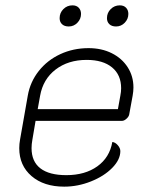

<svg xmlns="http://www.w3.org/2000/svg" viewBox="-20 -689 558 718"><path d="M52 -135Q52 -151 55 -167L84 -332Q93 -383 125 -423.5Q157 -464 205.5 -486.5Q254 -509 311 -509Q360 -509 398 -490Q436 -471 457.5 -437.5Q479 -404 479 -362Q479 -348 476 -331L463 -260Q461 -252 452.5 -244.5Q444 -237 436 -237H113L101 -166Q98 -150 98 -135Q98 -85 131 -59.5Q164 -34 228 -34Q298 -34 344 -67Q390 -100 400 -158Q411 -157 420.5 -146Q430 -135 430 -124Q430 -92 399.5 -61Q369 -30 320 -10.5Q271 9 220 9Q144 9 98 -30.5Q52 -70 52 -135ZM421 -281 430 -331Q433 -346 433 -359Q433 -409 399 -437Q365 -465 304 -465Q235 -465 188 -429Q141 -393 130 -331L121 -281ZM203 -621Q203 -641 217 -655Q231 -669 251 -669Q266 -669 274.5 -660Q283 -651 283 -637Q283 -618 269.5 -604Q256 -590 237 -590Q221 -590 212 -598.5Q203 -607 203 -621ZM380 -621Q380 -641 394 -655Q408 -669 428 -669Q443 -669 451.5 -660Q460 -651 460 -637Q460 -618 446.5 -604Q433 -590 414 -590Q398 -590 389 -598.5Q380 -607 380 -621Z"/></svg>

Font: K2D Thin
Style: Italic
Weight: 100
Italic angle: -10°
Designer: Katatrad Aksorn Co.,Ltd.
Foundry: Cadson Demak Co.,Ltd.
Version: Version 1.000; ttfautohint (v1.6)